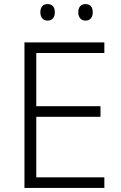

<svg xmlns="http://www.w3.org/2000/svg" viewBox="-20 -922 593 942"><path d="M492 0H100V-714H492V-662H158V-401H473V-349H158V-52H492ZM178 -862Q178 -881 187.5 -891.5Q197 -902 213 -902Q231 -902 240 -891.5Q249 -881 249 -862Q249 -843 240 -832Q231 -821 213 -821Q197 -821 187.5 -832Q178 -843 178 -862ZM364 -862Q364 -881 373.5 -891.5Q383 -902 399 -902Q417 -902 426 -891.5Q435 -881 435 -862Q435 -843 426 -832Q417 -821 399 -821Q383 -821 373.5 -832Q364 -843 364 -862Z"/></svg>

Font: Noto Sans Khmer Light
Style: Regular
Weight: 300
Version: Version 2.003